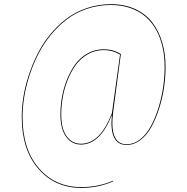

<svg xmlns="http://www.w3.org/2000/svg" viewBox="-20 -711 898 923"><path d="M513.7 -690.9Q579.1 -690.9 629.9 -667.5Q680.7 -644 712.2 -602.8Q743.7 -561.5 759.8 -507.3Q775.9 -453.1 775.9 -388.7Q775.9 -342.8 768.8 -292.7Q761.7 -242.7 746.1 -192.9Q730.5 -143.1 709.2 -103.3Q688 -63.5 656.2 -38.8Q624.5 -14.2 588.4 -14.2Q503.4 -14.2 518.1 -159.2Q461.9 -16.1 369.1 -16.1Q324.7 -16.1 297.6 -53.7Q270.5 -91.3 270.5 -160.6Q270.5 -201.7 277.8 -243.9Q285.2 -286.1 301.8 -327.9Q318.4 -369.6 341.8 -401.9Q365.2 -434.1 400.9 -454.1Q436.5 -474.1 479 -474.1Q524.4 -474.1 561 -451.2L524.4 -175.8Q503.4 -17.6 588.4 -17.6Q624 -17.6 654.8 -42.2Q685.5 -66.9 706.5 -106.4Q727.5 -146 742.7 -195.6Q757.8 -245.1 764.6 -294.4Q771.5 -343.8 771.5 -388.7Q771.5 -439.5 761.7 -483.9Q752 -528.3 731.4 -565.9Q710.9 -603.5 680.7 -630.1Q650.4 -656.7 607.7 -671.9Q564.9 -687 512.7 -687Q451.7 -687 397 -668.2Q342.3 -649.4 300 -616.9Q257.8 -584.5 222.7 -541Q187.5 -497.6 162.8 -448.5Q138.2 -399.4 121.3 -346.9Q104.5 -294.4 96.4 -244.6Q88.4 -194.8 88.4 -148.9Q88.4 6.8 167 97.7Q245.6 188.5 371.1 188.5Q451.7 188.5 523.4 157.7L523.9 161.1Q451.2 192.4 371.1 192.4Q244.1 192.4 164.3 100.3Q84.5 8.3 84.5 -148.9Q84.5 -194.8 92.5 -245.1Q100.6 -295.4 117.9 -348.4Q135.3 -401.4 159.9 -450.7Q184.6 -500 220.2 -543.9Q255.9 -587.9 298.6 -620.4Q341.3 -652.8 396.7 -671.9Q452.1 -690.9 513.7 -690.9ZM369.1 -20Q461.4 -20 518.1 -167L557.1 -448.7Q521 -470.2 479 -470.2Q437 -470.2 402.1 -450.2Q367.2 -430.2 344 -398.2Q320.8 -366.2 304.7 -325Q288.6 -283.7 281.5 -241.9Q274.4 -200.2 274.4 -160.2Q274.4 -92.3 300.3 -56.2Q326.2 -20 369.1 -20Z"/></svg>

Font: Fira Sans Compressed Four
Style: Italic
Weight: 100
Width: 3
Italic angle: -8°
Designer: Carrois Corporate & Edenspiekermann AG
Foundry: Carrois Corporate GbR & Edenspiekermann AG
Version: Version 4.203;PS 004.203;hotconv 1.0.88;makeotf.lib2.5.64775